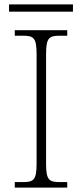

<svg xmlns="http://www.w3.org/2000/svg" viewBox="-20 -851 374 871"><path d="M21 -798H311V-831H21ZM47 0H285V-25H251C202 -25 189 -35 189 -109V-605C189 -679 202 -689 251 -689H285V-714H47V-689H84C133 -689 146 -679 146 -605V-109C146 -35 133 -25 84 -25H47Z"/></svg>

Font: Noto Serif Ethiopic ExtraLight
Style: Regular
Weight: 200
Designer: Monotype Design Team
Foundry: Monotype Imaging Inc.
Version: Version 2.102